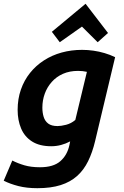

<svg xmlns="http://www.w3.org/2000/svg" viewBox="-46 -799 648 1007"><path d="M150 188Q93.8 188 50.5 176.9Q7.2 165.8 -26.5 148.8L18.5 43Q47.5 57.8 82.2 68Q117 78.2 163.8 78.2Q234 78.2 270.2 46.6Q306.5 15 317.8 -37L322 -57.5Q299.8 -45.5 274.6 -38.8Q249.5 -32 222.5 -32Q161.5 -32 122.2 -56.9Q83 -81.8 64.8 -125Q46.5 -168.2 46.5 -222.5Q46.5 -280 63.5 -328.9Q80.5 -377.8 111.4 -416.4Q142.2 -455 184.4 -482.2Q226.5 -509.5 277.4 -523.5Q328.2 -537.5 384.5 -537.5Q414.8 -537.5 444.2 -533.2Q473.8 -529 502.2 -520.6Q530.8 -512.2 557.8 -499.2L452.8 -59Q438.8 0.2 416.1 46.4Q393.5 92.5 358.4 124Q323.2 155.5 272.1 171.8Q221 188 150 188ZM255.8 -137.8Q274.2 -137.8 300.6 -144.5Q327 -151.2 349 -169.8L409.8 -422.2Q398.8 -424.8 387.1 -426Q375.5 -427.2 363.2 -427.2Q319.2 -427.2 284.4 -411.9Q249.5 -396.5 225.4 -369.2Q201.2 -342 188.8 -307.6Q176.2 -273.2 176.2 -234.2Q176.2 -208.2 183 -186Q189.8 -163.8 207 -150.8Q224.2 -137.8 255.8 -137.8ZM267.5 -577.5 226 -632.2 402.8 -779.2 520.5 -626 466.2 -577.5 383.8 -659.5Z"/></svg>

Font: Ubuntu Sans
Style: Italic
Weight: 400
Italic angle: -13.5°
Designer: Dalton Maag Ltd
Foundry: Dalton Maag Ltd
Version: Version 1.006